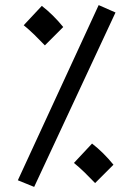

<svg xmlns="http://www.w3.org/2000/svg" viewBox="-20 -707 513 753"><path d="M50 0 367 -687 433 -658 114 26ZM73 -608 144 -684Q189 -649 228 -601L156 -529Q134 -552 114.5 -571Q95 -590 73 -608ZM270 -68 341 -144Q386 -109 425 -61L353 11Q331 -12 311.5 -31Q292 -50 270 -68Z"/></svg>

Font: Noto Sans Arabic
Style: Regular
Weight: 400
Designer: Nadine Chahine
Foundry: Monotype Imaging Inc.
Version: Version 1.001